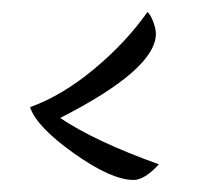

<svg xmlns="http://www.w3.org/2000/svg" viewBox="-20 -343 368 319"><path d="M30 -165Q83 -184 136 -228Q189 -272 225 -323Q230 -319 234.5 -307Q239 -295 239 -287Q239 -228 80 -147Q138 -108 244 -70Q220 -44 202 -44Q165 -44 102.5 -88.5Q40 -133 30 -165Z"/></svg>

Font: TypoPRO Dancing Script
Style: Bold
Weight: 700
Designer: Pablo Impallari
Foundry: Pablo Impallari. www.impallari.com Igino Marini. www.ikern.com
Version: Version 1.002